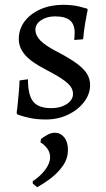

<svg xmlns="http://www.w3.org/2000/svg" viewBox="-20 -484 442 797"><path d="M171 12Q135 12 108 6.5Q81 1 66.5 -4Q52 -9 52 -9L49 -16Q51 -27 53.5 -52.5Q56 -78 58.5 -106Q61 -134 61 -150L96 -155Q96 -89 118 -62Q140 -35 193 -35Q231 -35 257 -52Q283 -69 283 -94Q283 -111 273 -125Q263 -139 238 -156Q213 -173 167 -197Q110 -226 84 -256Q58 -286 58 -322Q58 -363 82 -395Q106 -427 148 -445.5Q190 -464 242 -464Q283 -464 312.5 -456Q342 -448 342 -448L344 -443Q344 -443 340.5 -426Q337 -409 332.5 -381.5Q328 -354 325 -321L288 -318Q288 -318 289 -329Q290 -340 290 -347Q290 -383 270.5 -399.5Q251 -416 208 -416Q174 -416 150.5 -400Q127 -384 127 -361Q127 -337 147.5 -316Q168 -295 214 -271Q268 -243 298.5 -220.5Q329 -198 341.5 -177Q354 -156 354 -131Q354 -93 328.5 -60Q303 -27 261.5 -7.5Q220 12 171 12ZM134 293 116 278V268Q146 249 167 221.5Q188 194 188 169Q188 149 176.5 133Q165 117 148 107L150 93Q160 85 176 76Q192 67 208 67Q231 67 246.5 86Q262 105 262 138Q262 174 241.5 203.5Q221 233 191.5 255.5Q162 278 134 293Z"/></svg>

Font: Alegreya
Style: Regular
Weight: 400
Designer: Juan Pablo del Peral
Foundry: Huerta Tipografica
Version: Version 2.009